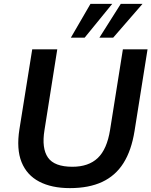

<svg xmlns="http://www.w3.org/2000/svg" viewBox="-20 -959 780 989"><path d="M340 10Q246 10 182 -23.5Q118 -57 91 -124Q64 -191 80 -293L146 -705H275L209 -288Q194 -195 227 -147.5Q260 -100 353 -100Q436 -100 483.5 -145Q531 -190 547 -290L613 -705H740L673 -284Q657 -184 616 -119Q575 -54 506.5 -22Q438 10 340 10ZM345 -765 446 -939H558L416 -765ZM492 -765 602 -939H714L563 -765Z"/></svg>

Font: Mulish ExtraLight
Style: Bold Italic
Weight: 700
Italic angle: -9°
Version: Version 3.603